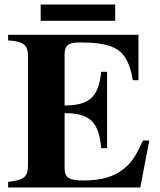

<svg xmlns="http://www.w3.org/2000/svg" viewBox="-20 -830 707 850"><path d="M641 -208H613C583 -143 565 -113 531 -85C484 -46 427 -31 349 -31C284 -31 266 -44 266 -87V-329C375 -329 418 -293 428 -174H454V-512H428C416 -396 372 -364 266 -363V-588C266 -626 279 -642 331 -642C494 -642 545 -609 568 -475H593V-676H16V-651C85 -647 104 -631 104 -580V-101C104 -49 90 -33 16 -25V0H601ZM490 -738V-810H160V-738Z"/></svg>

Font: XITS
Style: Bold
Weight: 700
Designer: MicroPress Inc., with final additions and corrections provided by Coen Hoffman, Elsevier (retired)
Version: Version 1.302